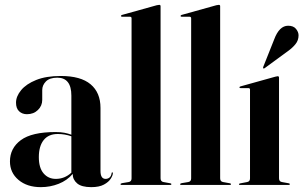

<svg xmlns="http://www.w3.org/2000/svg" viewBox="-20 -762 1250 791"><path d="M21 -97Q21 -151.5 66 -184.8Q111 -218 209 -218Q230 -218 245.5 -215Q261 -212 274 -207V-368Q274 -442 216 -442Q184.5 -442 169.2 -426.5Q154 -411 154 -391V-350.5Q154 -326 136.2 -308.8Q118.5 -291.5 91 -291.5Q71.5 -291.5 58.8 -303.5Q46 -315.5 46 -339Q46 -365 67 -390.5Q88 -416 129 -432.5Q170 -449 230.5 -449Q312.5 -449 353.2 -414.8Q394 -380.5 394 -317.5V-58Q394 -25 415 -25Q424 -25 431 -30.5Q438 -36 440 -49Q440 -52 442.5 -52Q445 -52 445 -49Q445 -39.5 436.2 -25.8Q427.5 -12 408 -1.5Q388.5 9 356 9Q316 9 297.8 -6.5Q279.5 -22 279.5 -45.5Q256.5 -18.5 221.8 -4.8Q187 9 148 9Q91.5 9 56.2 -20.8Q21 -50.5 21 -97ZM140 -114.5Q140 -70.5 159.5 -47.8Q179 -25 210 -25Q246 -25 274 -50.5V-200.5Q247.5 -210 218 -210Q180 -210 160 -185Q140 -160 140 -114.5Z M641.5 -736.5V-27.5Q641.5 -14 653.5 -12L681 -7Q686 -6.5 686 -3Q686 0 682 0H480.5Q476.5 0 476.5 -3Q476.5 -6 483 -7.5L510 -12Q522 -14 522 -27V-686.5Q522 -693 515.5 -693H483Q478.5 -693 478.5 -696.5Q478.5 -699 482.5 -700.5L626 -740.5Q633 -742 636 -742Q641.5 -742 641.5 -736.5Z M887 -736.5V-27.5Q887 -14 899 -12L926.5 -7Q931.5 -6.5 931.5 -3Q931.5 0 927.5 0H726Q722 0 722 -3Q722 -6 728.5 -7.5L755.5 -12Q767.5 -14 767.5 -27V-686.5Q767.5 -693 761 -693H728.5Q724 -693 724 -696.5Q724 -699 728 -700.5L871.5 -740.5Q878.5 -742 881.5 -742Q887 -742 887 -736.5Z M1129.5 -442V-27.5Q1129.5 -14 1141.5 -12L1169 -7Q1174 -6.5 1174 -3Q1174 0 1170 0H968.5Q964.5 0 964.5 -3Q964.5 -5.5 969.5 -6.5L998 -12Q1010 -14 1010 -27V-392.5Q1010 -399 1003.5 -399H971Q966.5 -399 966.5 -402.5Q966.5 -404.5 970.5 -406L1114 -446Q1121 -448 1124 -448Q1129.5 -448 1129.5 -442ZM1109.5 -599.5Q1130.5 -656 1167 -656Q1189 -656 1199.5 -643Q1210 -630 1210 -616.5Q1210 -595.5 1197.2 -580Q1184.5 -564.5 1167 -552L1070 -481Q1066.5 -478.5 1064.5 -480.5Q1063 -482 1064.5 -486.5Z"/></svg>

Font: Fraunces 144pt S000 SemiBold
Style: Regular
Weight: 600
Version: Version 1.000; ttfautohint (v1.8.3)